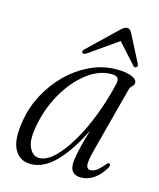

<svg xmlns="http://www.w3.org/2000/svg" viewBox="-97 -676 623 753"><g transform="rotate(15 215.0 -299.0)"><path d="M324.5 -109Q312 -61.5 314.5 -45.5Q317 -29.5 331 -29.5Q341.5 -29.5 354 -37.5Q366.5 -45.5 385 -68Q391.5 -76 397 -74Q404 -71 397 -56.5Q357.5 8 302 8Q258.5 8 258.5 -36.5Q258.5 -52.5 265 -84.5Q271.5 -116.5 290 -179Q246.5 -90 198.2 -41Q150 8 98 8Q53.5 8 32.2 -30.5Q11 -69 25 -148.5Q34 -205 61.5 -256.8Q89 -308.5 130.2 -349.2Q171.5 -390 222.5 -414Q273.5 -438 329.5 -438Q370 -438 391.2 -428.5Q412.5 -419 412 -406Q412 -396.5 404.2 -390Q396.5 -383.5 394 -373ZM81.5 -143.5Q69.5 -84 83.8 -53.8Q98 -23.5 124 -23.5Q153 -23.5 184.5 -53.2Q216 -83 246.2 -134Q276.5 -185 301.2 -249.5Q326 -314 342 -383.5Q345 -399 339.5 -407Q334 -415 313.5 -415Q263 -415 214.8 -377.8Q166.5 -340.5 130.8 -278.8Q95 -217 81.5 -143.5ZM199.5 -468.5Q186.5 -460 181.5 -466Q177 -472 185.5 -480.5L301.5 -592Q316 -606 326.5 -606Q338.5 -606 345.5 -592L403 -480Q407.5 -471 400.5 -466Q394 -461.5 387 -469.5L315 -549.5Z"/></g></svg>

Font: Fraunces 144pt Soft Light
Style: Italic
Weight: 300
Italic angle: -16°
Version: Version 1.000;[b76b70a41]